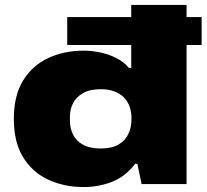

<svg xmlns="http://www.w3.org/2000/svg" viewBox="-20 -745 836 777"><path d="M319 12Q240 12 176 -17.5Q112 -47 74 -108Q36 -169 36 -264Q36 -359 74 -420Q112 -481 176 -510.5Q240 -540 319 -540Q348 -540 382 -533.5Q416 -527 448 -511.5Q480 -496 502 -470H511V-725H735V0H553L536 -82H527Q486 -29 431.5 -8.5Q377 12 319 12ZM388 -144Q432 -144 459.5 -160Q487 -176 499.5 -203Q512 -230 512 -261V-267Q512 -291 505 -312Q498 -333 483 -349Q468 -365 444.5 -374.5Q421 -384 388 -384Q344 -384 316.5 -368.5Q289 -353 276 -328Q263 -303 263 -273V-255Q263 -225 276 -199.5Q289 -174 316.5 -159Q344 -144 388 -144ZM252 -563V-676H796V-563Z"/></svg>

Font: Archivo Expanded Black
Style: Regular
Weight: 900
Width: 7
Designer: Hector Gatti
Foundry: Omnibus-Type
Version: Version 2.001